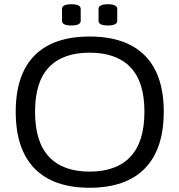

<svg xmlns="http://www.w3.org/2000/svg" viewBox="-20 -878 844 904"><path d="M402 6Q231 6 142.5 -85Q54 -176 54 -352Q54 -527 142.5 -616.5Q231 -706 402 -706Q573 -706 662 -616.5Q751 -527 751 -352Q751 -176 662 -85Q573 6 402 6ZM402 -70Q528 -70 594 -140Q660 -210 660 -352Q660 -493 594 -561.5Q528 -630 402 -630Q276 -630 210.5 -561.5Q145 -493 145 -352Q145 -210 210.5 -140Q276 -70 402 -70ZM488 -758Q444 -758 444 -780V-836Q444 -858 488 -858Q532 -858 532 -836V-780Q532 -758 488 -758ZM316 -758Q272 -758 272 -780V-836Q272 -858 316 -858Q360 -858 360 -836V-780Q360 -758 316 -758Z"/></svg>

Font: Asap Semi Expanded
Style: Regular
Weight: 400
Width: 6
Designer: Pablo Cosgaya
Foundry: Omnibus-Type
Version: Version 3.001; ttfautohint (v1.8.4.7-5d5b)